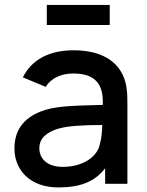

<svg xmlns="http://www.w3.org/2000/svg" viewBox="-20 -764 610 798"><path d="M75 -442.5 170 -403C194.5 -442 238 -458.5 284.5 -458.5C373 -458.5 411.5 -417 407 -328C306 -325 226 -325 167.5 -307C84 -280.5 40 -228.5 40 -147C40 -59 103 15 222.5 15C308.5 15 372.5 -6 417 -65V0H509.5V-332.5C509.5 -378 507.5 -416.5 490.5 -452C457 -523 382 -555 285.5 -555C179 -555 109.5 -512 75 -442.5ZM143.5 -148C143.5 -190.5 175 -213.5 218 -228C263.5 -241.5 323.5 -244 405 -244.5C404.5 -219.5 402 -189.5 396 -169.5C388.5 -117 330 -70.5 241 -70.5C174 -70.5 143.5 -106 143.5 -148ZM174.5 -660H436V-743.5H174.5Z"/></svg>

Font: Eudonet SemiBold
Style: Regular
Weight: 600
Designer: Mikhail Sharanda
Foundry: Mikhail Sharanda
Version: Version 4.503;Glyphs 3.1.2 (3151)